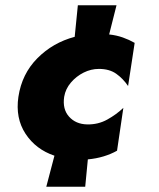

<svg xmlns="http://www.w3.org/2000/svg" viewBox="-20 -598 603 730"><path d="M224 -230Q217 -183 242.5 -154.5Q268 -126 311 -125Q353 -124 388 -143.5Q423 -163 449 -188L425 -25Q402 -12 374 -3.5Q346 5 314 8L304 112H156L187 -6Q116 -30 77 -89.5Q38 -149 50 -230Q63 -317 122 -376.5Q181 -436 264 -458L276 -578H423L395 -467Q423 -464 447 -455.5Q471 -447 492 -435L467 -271Q448 -299 422 -317.5Q396 -336 356 -336Q326 -336 298 -322Q270 -308 249.5 -284Q229 -260 224 -230Z"/></svg>

Font: Jost* Heavy
Style: Italic
Weight: 800
Italic angle: -10°
Version: Version 3.7